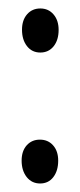

<svg xmlns="http://www.w3.org/2000/svg" viewBox="-20 -431 187 451"><path d="M117.7 -360.8Q117.7 -383.3 105.7 -397.2Q93.8 -411.1 74.7 -411.1Q55.7 -411.1 43.7 -397.5Q31.7 -383.8 31.7 -361.3Q31.7 -337.4 43.5 -322.5Q55.2 -307.6 74.7 -307.6Q94.2 -307.6 106 -322.3Q117.7 -336.9 117.7 -360.8ZM116.7 -53.7Q116.7 -76.2 104.7 -89.6Q92.8 -103 73.7 -103Q54.7 -103 42.7 -89.6Q30.8 -76.2 30.8 -53.7Q30.8 -30.3 42.7 -15.1Q54.7 0 74.2 0Q93.8 0 105.2 -14.9Q116.7 -29.8 116.7 -53.7Z"/></svg>

Font: Neuton Light
Style: Regular
Weight: 300
Designer: Brian M Zick
Foundry: Brian M Zick
Version: Version 1.560